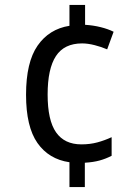

<svg xmlns="http://www.w3.org/2000/svg" viewBox="-20 -744 560 774"><path d="M323 -644Q356 -642 386 -634.5Q416 -627 438 -616L412 -545Q389 -555 361.5 -562Q334 -569 311 -569Q239 -569 205.5 -518Q172 -467 172 -363Q172 -259 206 -210.5Q240 -162 308 -162Q343 -162 372.5 -170Q402 -178 430 -191V-116Q407 -104 381.5 -97Q356 -90 322 -88V10H260V-90Q177 -102 131 -167.5Q85 -233 85 -362Q85 -493 131.5 -560Q178 -627 260 -640V-724H323Z"/></svg>

Font: Noto Sans Hebrew SemiCondensed
Style: Regular
Weight: 400
Width: 4
Designer: Monotype Design Team
Foundry: Monotype Imaging Inc.
Version: Version 2.004; ttfautohint (v1.8.4.7-5d5b)